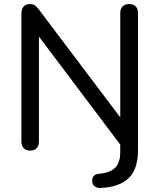

<svg xmlns="http://www.w3.org/2000/svg" viewBox="-20 -732 781 942"><path d="M476 190Q459 191 448.5 185Q438 179 434.5 168.5Q431 158 432.5 147.5Q434 137 442 129.5Q450 122 463 121Q516 117 543 93Q570 69 570 13V-40L587 0L148 -583H171V-38Q171 -17 160 -5Q149 7 128 7Q108 7 96.5 -5Q85 -17 85 -38V-665Q85 -688 96 -700Q107 -712 125 -712Q142 -712 151 -706Q160 -700 171 -685L595 -123H570V-667Q570 -689 581.5 -700.5Q593 -712 614 -712Q635 -712 646 -700.5Q657 -689 657 -667V3Q657 100 610.5 143Q564 186 476 190Z"/></svg>

Font: Nunito ExtraLight Medium
Style: Regular
Weight: 500
Version: Version 3.602